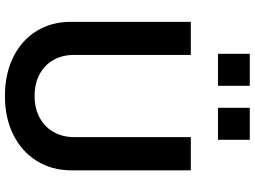

<svg xmlns="http://www.w3.org/2000/svg" viewBox="-145 -857 1013 763"><g transform="rotate(90 361.5 -475.5)"><path d="M524.9 -727.3H657V-252.1Q656.6 -174.7 619.5 -115.1Q582.4 -55.4 515.6 -22Q448.9 11.4 361.5 11.4Q273.4 11.4 206.3 -22Q139.2 -55.4 102.8 -115.1Q66.4 -174.7 66.8 -252.1V-727.3H198.2V-263.5Q198.2 -217.7 218 -182Q237.9 -146.3 275 -126.4Q312.1 -106.5 361.5 -106.5Q410.5 -106.5 447.4 -126.4Q484.4 -146.3 504.6 -182Q524.9 -217.7 524.9 -263.5ZM193.9 -835.2V-961.6H321V-835.2ZM408.4 -835.2V-961.6H535.5V-835.2Z"/></g></svg>

Font: Riot Sans
Style: Regular
Weight: 400
Designer: Rasmus Andersson
Foundry: rsms
Version: Version 3.005